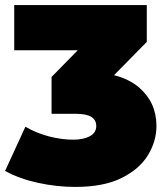

<svg xmlns="http://www.w3.org/2000/svg" viewBox="-26 -720 660 756"><path d="M270 16Q198 16 124 0Q50 -16 -6 -47L74 -221Q119 -195 168.5 -182.5Q218 -170 262 -170Q302 -170 327.5 -183.5Q353 -197 353 -224Q353 -247 334 -259.5Q315 -272 270 -272H177V-417L280 -522H30V-700H552V-555L423 -424Q482 -409 521 -376Q590 -317 590 -224Q590 -164 556.5 -109Q523 -54 452.5 -19Q382 16 270 16Z"/></svg>

Font: Montserrat Thin Black
Style: Regular
Weight: 900
Version: Version 9.000